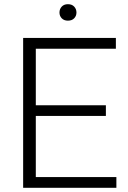

<svg xmlns="http://www.w3.org/2000/svg" viewBox="-20 -891 609 911"><path d="M482.4 -340.8H149.9V-50.8H532.2V0H89.8V-710.9H529.8V-659.7H149.9V-391.6H482.4ZM262.2 -831.5Q262.2 -848.1 272.9 -859.6Q283.7 -871.1 302.2 -871.1Q321.3 -871.1 332 -859.6Q342.8 -848.1 342.8 -831.5Q342.8 -815.4 332 -804.2Q321.3 -793 302.2 -793Q283.7 -793 272.9 -804.2Q262.2 -815.4 262.2 -831.5Z"/></svg>

Font: Roboto-Light
Style: Regular
Weight: 300
Designer: Google
Version: Version 2.137; 2017